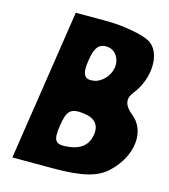

<svg xmlns="http://www.w3.org/2000/svg" viewBox="-121 -978 900 1024"><g transform="rotate(15 329.0 -466.5)"><path d="M43 -50H266C428 -50 510 -70 567 -125C672 -225 689 -366 602 -435C554 -473 545 -510 577 -550C657 -650 659 -795 583 -839C542 -863 430 -883 338 -883H170ZM447 -654C440 -608 400 -565 359 -558C305 -549 289 -575 301 -654C313 -733 337 -759 389 -750C428 -743 454 -700 447 -654ZM432 -279C423 -223 386 -191 323 -183C245 -173 231 -191 244 -279C257 -367 278 -385 352 -375C413 -367 441 -335 432 -279Z"/></g></svg>

Font: Hussar Skorodowane
Style: Ky
Weight: 700
Foundry: Cannot Into Space Fonts
Version: Version 0.892